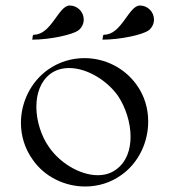

<svg xmlns="http://www.w3.org/2000/svg" viewBox="-20 -670 640 697"><path d="M97 -526C161 -526 246 -544 266 -561C277 -570 284 -584 284 -599C284 -627 261 -650 233 -650C192 -650 167 -544 103 -544C97 -544 99 -532 97 -526ZM352 -526C416 -526 501 -544 521 -561C532 -570 539 -584 539 -599C539 -627 516 -650 488 -650C447 -650 422 -544 358 -544C352 -544 354 -532 352 -526ZM289 7C335 7 381 -6 421 -35C483 -79 518 -153 518 -229C518 -275 505 -322 476 -362C432 -424 360 -459 287 -459C241 -459 195 -446 154 -417C92 -373 56 -299 56 -224C56 -177 70 -130 99 -90C142 -28 215 7 289 7ZM335 -34C269 -34 196 -80 158 -136C130 -175 112 -231 112 -282C112 -330 127 -375 163 -402C183 -417 207 -423 231 -423C297 -423 370 -377 409 -321C436 -280 454 -225 454 -174C454 -126 439 -82 402 -55C382 -40 359 -34 335 -34Z"/></svg>

Font: Cantique Normal
Style: Regular
Weight: 400
Designer: Sébastien Hayez
Foundry: Sébastien Hayez & Ariel Martín Pérez
Version: Version 1.000;hotconv 1.0.109;makeotfexe 2.5.65596